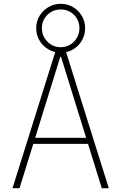

<svg xmlns="http://www.w3.org/2000/svg" viewBox="-20 -993 640 1013"><path d="M46 0 275 -730H325L554 0H517L302 -693H298L83 0ZM146 -234V-266H454V-234ZM300 -715Q265 -715 235.5 -732.5Q206 -750 188.5 -779Q171 -808 171 -844Q171 -880 188.5 -909Q206 -938 235.5 -955.5Q265 -973 300 -973Q336 -973 365.5 -955.5Q395 -938 412 -909Q429 -880 429 -844Q429 -808 412 -779Q395 -750 366 -732.5Q337 -715 300 -715ZM300 -744Q342 -744 370.5 -773.5Q399 -803 399 -844Q399 -886 370.5 -914.5Q342 -943 300 -943Q259 -943 230 -914.5Q201 -886 201 -844Q201 -803 230 -773.5Q259 -744 300 -744Z"/></svg>

Font: M PLUS Code Latin Expanded ExtraLight
Style: Regular
Weight: 250
Width: 7
Designer: Coji Morishita
Foundry: UNDERFOREST DESIGN
Version: Version 1.002; ttfautohint (v1.8.3)